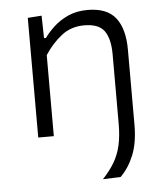

<svg xmlns="http://www.w3.org/2000/svg" viewBox="-51 -551 674 792"><g transform="rotate(-5 286.0 -155.5)"><path d="M343.5 194.5Q373 163 391.8 131.5Q410.5 100 419.2 61.8Q428 23.5 428 -28.5V-315Q428 -379 405 -411.8Q382 -444.5 321.5 -444.5Q266 -444.5 226 -412.5Q186 -380.5 157 -335.5V0H92.5V-495.5L150 -499.5L152 -406.5H160Q175.5 -428.5 200.5 -451.8Q225.5 -475 260.5 -490.8Q295.5 -506.5 340.5 -506.5Q421 -506.5 456.8 -460.8Q492.5 -415 492.5 -329V-18.5Q492.5 57 471.5 108Q450.5 159 416.5 192Z"/></g></svg>

Font: Heraclito Light
Style: Regular
Weight: 300
Designer: Kostas Bartsokas (font) & Cristiano Sobral (main changes)
Foundry: Kostas Bartsokas (font) & Cristiano Sobral (main changes)
Version: Version 1.00;July 8, 2020;FontCreator 13.0.0.2655 64-bit